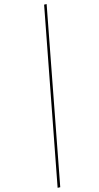

<svg xmlns="http://www.w3.org/2000/svg" viewBox="-20 -815 479 929"><path d="M205.6 -795.4 271.5 90.8 258.8 93.8 193.4 -792.5Z"/></svg>

Font: Fira Sans Compressed Hair
Style: Italic
Weight: 100
Width: 3
Italic angle: -8°
Designer: Carrois Corporate & Edenspiekermann AG
Foundry: Carrois Corporate GbR & Edenspiekermann AG
Version: Version 4.203;PS 004.203;hotconv 1.0.88;makeotf.lib2.5.64775